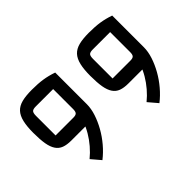

<svg xmlns="http://www.w3.org/2000/svg" viewBox="-116 -829 1446 1446"><g transform="rotate(-45 607.0 -105.5)"><path d="M239 0Q193 0 162 -11.5Q131 -23 112 -51Q93 -79 85 -125.5Q77 -172 77 -243Q77 -312 88 -358.5Q99 -405 124 -432Q149 -459 191.5 -470Q234 -481 299 -481Q365 -481 414 -473.5Q463 -466 515 -448V-111L465 0ZM300 270 237 196Q274 166 306.5 128Q339 90 363.5 48.5Q388 7 402 -34Q416 -75 416 -111H515Q515 -64 498 -12Q481 40 452 91.5Q423 143 384 189Q345 235 300 270ZM182 -111H372Q397 -111 406.5 -121Q416 -131 416 -158V-371H231Q202 -371 192 -360.5Q182 -350 182 -319Z M846 0Q800 0 769 -11.5Q738 -23 719 -51Q700 -79 692 -125.5Q684 -172 684 -243Q684 -312 695 -358.5Q706 -405 731 -432Q756 -459 798.5 -470Q841 -481 906 -481Q972 -481 1021 -473.5Q1070 -466 1122 -448V-111L1072 0ZM907 270 844 196Q881 166 913.5 128Q946 90 970.5 48.5Q995 7 1009 -34Q1023 -75 1023 -111H1122Q1122 -64 1105 -12Q1088 40 1059 91.5Q1030 143 991 189Q952 235 907 270ZM789 -111H979Q1004 -111 1013.5 -121Q1023 -131 1023 -158V-371H838Q809 -371 799 -360.5Q789 -350 789 -319Z"/></g></svg>

Font: Changa ExtraLight Medium
Style: Regular
Weight: 500
Version: Version 3.002; ttfautohint (v1.8.2)